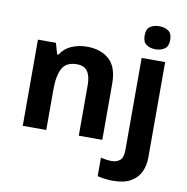

<svg xmlns="http://www.w3.org/2000/svg" viewBox="-103 -859 1167 1198"><g transform="rotate(10 481.0 -260.0)"><path d="M388 -556Q476 -556 529 -508.5Q582 -461 582 -356V0H433V-319Q433 -378 412 -407.5Q391 -437 345 -437Q277 -437 252 -390.5Q227 -344 227 -257V0H78V-546H192L212 -476H220Q246 -518 291.5 -537Q337 -556 388 -556ZM729 -687Q729 -729 752.5 -744.5Q776 -760 810 -760Q843 -760 867 -744.5Q891 -729 891 -687Q891 -646 867 -630Q843 -614 810 -614Q776 -614 752.5 -630Q729 -646 729 -687ZM691 240Q666 240 638.5 236.5Q611 233 593 228V111Q611 115 627 117.5Q643 120 663 120Q693 120 714 103Q735 86 735 37V-546H884V59Q884 109 865 150Q846 191 803.5 215.5Q761 240 691 240Z"/></g></svg>

Font: Noto IKEA Arabic
Style: Bold
Weight: 700
Designer: Monotype Design Team
Foundry: Monotype Imaging Inc.
Version: Version 1.200